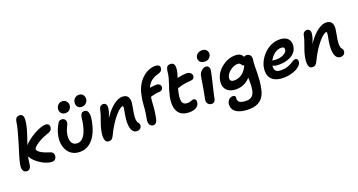

<svg xmlns="http://www.w3.org/2000/svg" viewBox="-52 -1592 5000 2682"><g transform="rotate(-20 2448.0 -251.0)"><path d="M471 7Q434 7 390.5 -8.5Q347 -24 305.5 -50.5Q264 -77 231.5 -108.5Q199 -140 181.5 -173.5Q164 -207 170 -237Q178 -275 210 -314.5Q242 -354 288 -389.5Q334 -425 384 -453.5Q434 -482 479 -498Q524 -514 553 -514Q586 -514 602 -496Q618 -478 611 -443Q607 -421 589.5 -406.5Q572 -392 531 -380Q489 -366 450.5 -347Q412 -328 381.5 -307.5Q351 -287 332.5 -269Q314 -251 312 -239Q310 -228 324.5 -209.5Q339 -191 375 -171Q411 -151 472 -132Q517 -121 529.5 -97Q542 -73 536 -47Q531 -22 514.5 -7.5Q498 7 471 7ZM96 10Q75 10 58 -1.5Q41 -13 34 -43Q27 -73 39 -129Q47 -169 67 -234Q87 -299 112 -379Q137 -459 159 -543Q170 -582 175.5 -607Q181 -632 184 -648.5Q187 -665 189 -678.5Q191 -692 195 -707Q201 -733 216.5 -746.5Q232 -760 258 -760Q289 -760 304 -740Q319 -720 317 -673Q315 -626 294 -545Q279 -493 265 -450.5Q251 -408 238 -372Q225 -336 214 -304Q203 -272 194 -241Q185 -210 178 -177Q169 -136 166.5 -108Q164 -80 158 -48Q152 -21 136 -5.5Q120 10 96 10Z M886 10Q820 10 774 -17Q728 -44 701.5 -89.5Q675 -135 668 -191.5Q661 -248 673 -307Q682 -352 698 -392Q714 -432 739 -473Q746 -488 759 -496.5Q772 -505 792 -505Q825 -505 841.5 -483Q858 -461 852 -428Q849 -415 843 -402.5Q837 -390 829 -375Q821 -360 813.5 -340.5Q806 -321 801 -295Q793 -257 794.5 -224.5Q796 -192 806.5 -167.5Q817 -143 838.5 -129.5Q860 -116 891 -116Q929 -116 960.5 -141.5Q992 -167 1015.5 -217Q1039 -267 1054 -341Q1059 -367 1061 -384.5Q1063 -402 1065 -416.5Q1067 -431 1070 -448Q1076 -475 1089.5 -490.5Q1103 -506 1133 -506Q1158 -506 1173.5 -488.5Q1189 -471 1193 -433Q1197 -395 1184 -332Q1161 -217 1118 -141Q1075 -65 1016 -27.5Q957 10 886 10ZM1120 -573Q1082 -573 1060.5 -602Q1039 -631 1048 -674Q1054 -705 1079.5 -725.5Q1105 -746 1136 -746Q1166 -746 1185.5 -730.5Q1205 -715 1212 -691.5Q1219 -668 1214 -644Q1210 -620 1186.5 -596.5Q1163 -573 1120 -573ZM877 -568Q850 -568 830.5 -581.5Q811 -595 802.5 -617.5Q794 -640 799 -666Q806 -698 829 -719Q852 -740 883 -740Q917 -740 937 -724.5Q957 -709 965 -685.5Q973 -662 967 -637Q962 -611 940 -589.5Q918 -568 877 -568Z M1732 10Q1691 10 1667 -24.5Q1643 -59 1640 -127.5Q1637 -196 1657 -297Q1664 -329 1666.5 -350Q1669 -371 1667.5 -384Q1666 -397 1660.5 -406Q1655 -415 1645 -423Q1668 -423 1683.5 -415.5Q1699 -408 1704.5 -391.5Q1710 -375 1703 -349Q1692 -370 1682.5 -378Q1673 -386 1659 -386Q1639 -386 1608 -361.5Q1577 -337 1540 -292.5Q1503 -248 1465.5 -189Q1428 -130 1395 -61Q1376 -19 1359 -5Q1342 9 1315 9Q1271 9 1259 -36Q1247 -81 1260 -151Q1270 -202 1282 -240Q1294 -278 1306.5 -310.5Q1319 -343 1330 -377Q1341 -411 1350 -454Q1355 -480 1371.5 -494Q1388 -508 1413 -508Q1438 -508 1454 -486Q1470 -464 1461 -419Q1457 -389 1448 -364Q1439 -339 1427.5 -310Q1416 -281 1403.5 -241.5Q1391 -202 1378 -144L1354 -175Q1410 -287 1470.5 -362Q1531 -437 1590 -475Q1649 -513 1697 -513Q1761 -513 1784 -471Q1807 -429 1793 -359Q1778 -284 1771 -232Q1764 -180 1767 -147Q1770 -114 1785 -96Q1796 -84 1800 -71Q1804 -58 1800 -39Q1796 -18 1777.5 -4Q1759 10 1732 10Z M1971 11Q1941 11 1922.5 -19Q1904 -49 1915 -105Q1924 -149 1929 -184Q1934 -219 1936.5 -250Q1939 -281 1941 -310.5Q1943 -340 1947 -372Q1951 -404 1960 -442Q1975 -519 2007.5 -578Q2040 -637 2084 -677.5Q2128 -718 2178 -739Q2228 -760 2278 -760Q2308 -760 2329 -745.5Q2350 -731 2344 -697Q2340 -677 2326.5 -663.5Q2313 -650 2291 -644Q2235 -629 2199.5 -608Q2164 -587 2141 -558Q2118 -529 2104.5 -488.5Q2091 -448 2080 -392Q2071 -349 2068.5 -304Q2066 -259 2061 -203.5Q2056 -148 2042 -74Q2032 -24 2015 -6.5Q1998 11 1971 11ZM2036 -362Q2013 -362 1998 -374.5Q1983 -387 1987 -408Q1992 -434 2012 -455Q2032 -476 2063 -485Q2103 -497 2138 -502Q2173 -507 2205 -507Q2223 -507 2238.5 -499.5Q2254 -492 2262 -477.5Q2270 -463 2266 -444Q2263 -426 2250 -413Q2237 -400 2214 -399Q2171 -397 2141.5 -391Q2112 -385 2092.5 -378.5Q2073 -372 2060 -367Q2047 -362 2036 -362Z M2511 13Q2425 13 2378.5 -25Q2332 -63 2319.5 -130.5Q2307 -198 2325 -288Q2336 -339 2348.5 -379.5Q2361 -420 2374.5 -457.5Q2388 -495 2399 -536Q2410 -582 2412.5 -610Q2415 -638 2422 -664Q2427 -686 2441.5 -699Q2456 -712 2486 -712Q2529 -712 2542.5 -676Q2556 -640 2536 -558Q2527 -525 2517 -495.5Q2507 -466 2496 -435.5Q2485 -405 2475.5 -370.5Q2466 -336 2457 -293Q2444 -228 2448 -189.5Q2452 -151 2472.5 -134.5Q2493 -118 2528 -118Q2552 -118 2567 -123Q2582 -128 2593.5 -132.5Q2605 -137 2619 -137Q2643 -137 2652.5 -119Q2662 -101 2657 -76Q2649 -33 2610.5 -10Q2572 13 2511 13ZM2457 -351Q2418 -336 2401 -351.5Q2384 -367 2390 -397Q2396 -423 2410.5 -444Q2425 -465 2472 -481Q2500 -490 2531.5 -497.5Q2563 -505 2594.5 -509Q2626 -513 2653 -513Q2679 -513 2698 -502.5Q2717 -492 2726 -475Q2735 -458 2731 -437Q2728 -421 2716 -410Q2704 -399 2685 -397Q2637 -394 2599 -388.5Q2561 -383 2527.5 -374Q2494 -365 2457 -351Z M2843 10Q2819 10 2801.5 -2.5Q2784 -15 2776.5 -36Q2769 -57 2774 -80Q2788 -150 2797 -198Q2806 -246 2811.5 -281.5Q2817 -317 2822 -348Q2827 -379 2834 -414Q2839 -440 2855.5 -461Q2872 -482 2893.5 -495.5Q2915 -509 2935 -509Q2964 -509 2979.5 -488Q2995 -467 2988 -427Q2984 -406 2975.5 -368Q2967 -330 2956 -283.5Q2945 -237 2934 -191Q2923 -145 2914 -106Q2905 -67 2901 -44Q2896 -18 2881.5 -4Q2867 10 2843 10ZM2955 -579Q2909 -579 2884.5 -605.5Q2860 -632 2868 -671Q2875 -704 2902.5 -723Q2930 -742 2965 -742Q2998 -742 3018 -728Q3038 -714 3045.5 -693.5Q3053 -673 3049 -651Q3044 -626 3021.5 -602.5Q2999 -579 2955 -579Z M3312 258Q3227 258 3175 240.5Q3123 223 3098 196.5Q3073 170 3067 140Q3061 110 3065 85Q3072 51 3095.5 29.5Q3119 8 3151 8Q3177 8 3185 21Q3193 34 3189 51Q3185 75 3195.5 94Q3206 113 3235 123.5Q3264 134 3313 134Q3367 134 3396.5 106.5Q3426 79 3436 29Q3444 -15 3446 -50.5Q3448 -86 3446.5 -118Q3445 -150 3443.5 -184Q3442 -218 3446 -258L3497 -248Q3476 -198 3446 -162.5Q3416 -127 3381 -105.5Q3346 -84 3309.5 -74.5Q3273 -65 3239 -65Q3172 -65 3128.5 -89.5Q3085 -114 3068 -159Q3051 -204 3063 -264Q3074 -319 3104 -364.5Q3134 -410 3177.5 -444Q3221 -478 3271 -497Q3321 -516 3373 -516Q3426 -516 3453.5 -498Q3481 -480 3489 -452.5Q3497 -425 3491 -396Q3486 -374 3473 -359Q3460 -344 3449 -344Q3435 -344 3428 -351Q3421 -358 3415 -368Q3409 -378 3398.5 -385Q3388 -392 3367 -392Q3340 -392 3311 -380Q3282 -368 3257 -349Q3232 -330 3215 -306.5Q3198 -283 3192 -258Q3186 -226 3199.5 -208.5Q3213 -191 3250 -191Q3300 -191 3344 -214.5Q3388 -238 3421.5 -287Q3455 -336 3470 -412Q3475 -440 3486.5 -452.5Q3498 -465 3521 -465Q3562 -465 3580 -441Q3598 -417 3595 -387Q3587 -326 3586.5 -276Q3586 -226 3585.5 -177.5Q3585 -129 3580.5 -73.5Q3576 -18 3561 54Q3541 156 3478 207Q3415 258 3312 258Z M3912 10Q3843 10 3797.5 -8.5Q3752 -27 3727 -59.5Q3702 -92 3695.5 -134.5Q3689 -177 3699 -226Q3710 -278 3739.5 -329Q3769 -380 3813.5 -421.5Q3858 -463 3913.5 -488Q3969 -513 4032 -513Q4089 -513 4126.5 -493.5Q4164 -474 4179.5 -436.5Q4195 -399 4185 -345Q4176 -303 4151 -272.5Q4126 -242 4088.5 -222.5Q4051 -203 4007.5 -193.5Q3964 -184 3917 -184Q3848 -184 3822.5 -203Q3797 -222 3801 -244Q3803 -258 3811 -264.5Q3819 -271 3834 -271Q3845 -271 3860 -268Q3875 -265 3903 -265Q3941 -265 3975.5 -275.5Q4010 -286 4034 -305Q4058 -324 4063 -348Q4067 -372 4056.5 -384Q4046 -396 4016 -396Q3982 -396 3950.5 -381Q3919 -366 3892.5 -339.5Q3866 -313 3847 -278.5Q3828 -244 3820 -205Q3815 -177 3821 -153.5Q3827 -130 3848.5 -115.5Q3870 -101 3911 -101Q3966 -101 4003.5 -112.5Q4041 -124 4067 -140Q4093 -156 4112 -167.5Q4131 -179 4147 -179Q4172 -179 4180.5 -161Q4189 -143 4185 -119Q4179 -95 4156.5 -72Q4134 -49 4096.5 -30.5Q4059 -12 4012 -1Q3965 10 3912 10Z M4759 10Q4718 10 4694 -24.5Q4670 -59 4667 -127.5Q4664 -196 4684 -297Q4691 -329 4693.5 -350Q4696 -371 4694.5 -384Q4693 -397 4687.5 -406Q4682 -415 4672 -423Q4695 -423 4710.5 -415.5Q4726 -408 4731.5 -391.5Q4737 -375 4730 -349Q4719 -370 4709.5 -378Q4700 -386 4686 -386Q4666 -386 4635 -361.5Q4604 -337 4567 -292.5Q4530 -248 4492.5 -189Q4455 -130 4422 -61Q4403 -19 4386 -5Q4369 9 4342 9Q4298 9 4286 -36Q4274 -81 4287 -151Q4297 -202 4309 -240Q4321 -278 4333.5 -310.5Q4346 -343 4357 -377Q4368 -411 4377 -454Q4382 -480 4398.5 -494Q4415 -508 4440 -508Q4465 -508 4481 -486Q4497 -464 4488 -419Q4484 -389 4475 -364Q4466 -339 4454.5 -310Q4443 -281 4430.5 -241.5Q4418 -202 4405 -144L4381 -175Q4437 -287 4497.5 -362Q4558 -437 4617 -475Q4676 -513 4724 -513Q4788 -513 4811 -471Q4834 -429 4820 -359Q4805 -284 4798 -232Q4791 -180 4794 -147Q4797 -114 4812 -96Q4823 -84 4827 -71Q4831 -58 4827 -39Q4823 -18 4804.5 -4Q4786 10 4759 10Z"/></g></svg>

Font: Shantell Sans Light SemiBold
Style: Italic
Weight: 600
Italic angle: -11°
Version: Version 1.011;[c5ecc13dd]